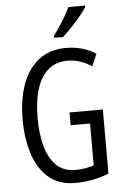

<svg xmlns="http://www.w3.org/2000/svg" viewBox="-62 -987 666 1041"><g transform="rotate(-5 271.0 -467.0)"><path d="M307.1 -374H488.3V-24.9Q444.8 -7.8 398.4 1Q352.1 9.8 304.7 9.8Q217.3 9.8 160.9 -38.3Q104.5 -86.4 77.4 -169.7Q50.3 -252.9 50.3 -358.4Q50.3 -465.3 79.8 -547.9Q109.4 -630.4 169.2 -677.2Q229 -724.1 319.3 -724.1Q363.3 -724.1 403.8 -712.6Q444.3 -701.2 480 -678.2L452.1 -612.3Q418.9 -633.8 386.5 -644Q354 -654.3 320.8 -654.3Q258.8 -654.3 216.8 -619.6Q174.8 -585 153.3 -518.6Q131.8 -452.1 131.8 -356.4Q131.8 -272.5 150.1 -205.3Q168.5 -138.2 208 -99.4Q247.6 -60.5 311 -60.5Q339.4 -60.5 365 -64.7Q390.6 -68.8 412.6 -76.7V-304.2H307.1ZM440.9 -943.8V-935.1Q431.2 -918.9 415 -898.7Q398.9 -878.4 379.9 -857.2Q360.8 -835.9 341.8 -816.9Q322.8 -797.9 307.6 -784.2H259.8V-795.4Q279.3 -822.3 295.9 -847.7Q312.5 -873 326.2 -897.2Q339.8 -921.4 351.1 -943.8Z"/></g></svg>

Font: Open Sans Condensed
Style: Regular
Weight: 400
Width: 3
Designer: Monotype Design Team
Foundry: Monotype Imaging Inc.
Version: Version 3.000